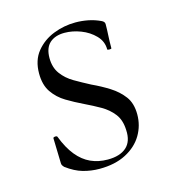

<svg xmlns="http://www.w3.org/2000/svg" viewBox="-72 -460 482 533"><g transform="rotate(-15 169.0 -194.0)"><path d="M96 -322Q96 -295 109.5 -276.5Q123 -258 144.5 -245.5Q166 -233 189 -221Q215 -209 238 -194.5Q261 -180 276 -160Q291 -140 291 -108Q291 -76 275 -49Q259 -22 227.5 -5.5Q196 11 151 11Q127 11 104 4.5Q81 -2 57 -20Q55 -22 53 -25Q51 -28 51 -32L49 -104Q49 -107 54.5 -107.5Q60 -108 61 -105Q74 -71 91.5 -49.5Q109 -28 131 -18Q153 -8 180 -8Q215 -8 233.5 -24.5Q252 -41 250 -74Q249 -103 235 -121Q221 -139 200 -151Q179 -163 156 -174Q131 -186 108.5 -199.5Q86 -213 71.5 -234Q57 -255 57 -288Q57 -326 77 -350.5Q97 -375 127.5 -387Q158 -399 191 -399Q209 -399 227 -395.5Q245 -392 262 -384Q271 -380 271 -373Q271 -358 270 -341Q269 -324 269 -304Q269 -302 263 -302Q257 -302 257 -304Q257 -327 240.5 -344Q224 -361 200.5 -370Q177 -379 154 -379Q127 -379 111.5 -365Q96 -351 96 -322Z"/></g></svg>

Font: Cormorant Light
Style: Regular
Weight: 300
Designer: Christian Thalmann (Catharsis Fonts)
Foundry: Catharsis Fonts
Version: Version 4.000